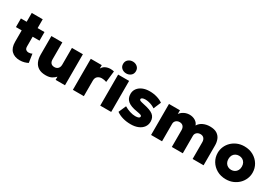

<svg xmlns="http://www.w3.org/2000/svg" viewBox="43 -1765 3943 2760"><g transform="rotate(30 2014.5 -385.0)"><path d="M295 15Q206 15 155.8 -34.8Q105.5 -84.5 105.5 -182.5V-661.5H287.5V-515H401.5V-372H287.5V-212Q287.5 -175 305 -160Q322.5 -145 348 -145Q363 -145 378.2 -148.8Q393.5 -152.5 406.5 -160L428 -18Q404.5 -4.5 369.5 5.2Q334.5 15 295 15ZM10 -372V-515H121V-372Z M724 15Q653 15 607 -12.2Q561 -39.5 538.5 -89.5Q516 -139.5 516 -207V-515H698V-232.5Q698 -193.5 717.5 -171.5Q737 -149.5 776 -149.5Q801 -149.5 819.2 -160.2Q837.5 -171 847.2 -190.5Q857 -210 857 -235.5V-515H1039V0H883.5V-52.5Q860.5 -27 823.8 -6Q787 15 724 15Z M1170 0V-515H1352V-458Q1373 -496 1410.2 -513.5Q1447.5 -531 1492 -531Q1509.5 -531 1522.8 -528.8Q1536 -526.5 1549 -524L1528 -337.5Q1510.5 -344.5 1490.2 -348.2Q1470 -352 1450.5 -352Q1407.5 -352 1379.8 -328.2Q1352 -304.5 1352 -256.5V0Z M1624 0V-515H1806V0ZM1715 -586.5Q1672 -586.5 1640.2 -612.8Q1608.5 -639 1608.5 -685Q1608.5 -730.5 1640.2 -757Q1672 -783.5 1715 -783.5Q1758 -783.5 1789.8 -757Q1821.5 -730.5 1821.5 -685Q1821.5 -639 1789.8 -612.8Q1758 -586.5 1715 -586.5Z M2136 14Q2062 14 2001.5 -3.8Q1941 -21.5 1896 -54L1950.5 -177.5Q1994.5 -151 2043.2 -135.5Q2092 -120 2134.5 -120Q2170 -120 2188.5 -128.8Q2207 -137.5 2207 -154.5Q2207 -169.5 2190 -176Q2173 -182.5 2121.5 -191.5Q2015 -208 1965.5 -249.5Q1916 -291 1916 -364Q1916 -415.5 1944.8 -454Q1973.5 -492.5 2023.8 -513.8Q2074 -535 2139.5 -535Q2203.5 -535 2261 -518Q2318.5 -501 2359 -472L2306.5 -348.5Q2285 -364 2257.8 -375.8Q2230.5 -387.5 2201.2 -394.2Q2172 -401 2145.5 -401Q2114.5 -401 2095.8 -392.8Q2077 -384.5 2077 -369.5Q2077 -354.5 2092.8 -347.5Q2108.5 -340.5 2160 -329.5Q2273 -307 2320 -269Q2367 -231 2367 -162Q2367 -109 2337.8 -69.2Q2308.5 -29.5 2256.5 -7.8Q2204.5 14 2136 14Z M2468 0V-515H2650V-453.5Q2667.5 -478.5 2692.2 -495.5Q2717 -512.5 2745.5 -521.2Q2774 -530 2802.5 -530Q2856.5 -530 2897.8 -505.2Q2939 -480.5 2953.5 -437.5Q2981 -484 3032 -507Q3083 -530 3142 -530Q3218 -530 3261 -501.5Q3304 -473 3321.8 -427.2Q3339.5 -381.5 3339.5 -330V0H3157.5V-278Q3157.5 -318 3136.8 -342Q3116 -366 3077 -366Q3052.5 -366 3033.8 -355.8Q3015 -345.5 3004.8 -329Q2994.5 -312.5 2994.5 -292V0H2812.5V-278Q2812.5 -318 2791.8 -342Q2771 -366 2732 -366Q2707.5 -366 2689 -355.8Q2670.5 -345.5 2660.2 -329Q2650 -312.5 2650 -292V0Z M3714.5 15Q3629.5 15 3564.2 -22.2Q3499 -59.5 3462.2 -121.2Q3425.5 -183 3425.5 -257.5Q3425.5 -311.5 3446.5 -360.5Q3467.5 -409.5 3506.2 -447.5Q3545 -485.5 3598 -507.8Q3651 -530 3714.5 -530Q3799.5 -530 3864.8 -492.8Q3930 -455.5 3966.8 -393.8Q4003.5 -332 4003.5 -257.5Q4003.5 -204 3982.5 -154.8Q3961.5 -105.5 3922.8 -67.5Q3884 -29.5 3831.2 -7.2Q3778.5 15 3714.5 15ZM3714.5 -140.5Q3746 -140.5 3771.2 -154.8Q3796.5 -169 3811.2 -195.2Q3826 -221.5 3826 -257.5Q3826 -293.5 3811.5 -319.8Q3797 -346 3771.8 -360.2Q3746.5 -374.5 3714.5 -374.5Q3682.5 -374.5 3657 -360.2Q3631.5 -346 3617.2 -319.8Q3603 -293.5 3603 -257.5Q3603 -221.5 3617.5 -195.2Q3632 -169 3657.5 -154.8Q3683 -140.5 3714.5 -140.5Z"/></g></svg>

Font: Geologica Roman ExtraBold
Style: Regular
Weight: 800
Designer: Sindre Bremnes, Frode Helland
Foundry: Monokrom Skriftforlag AS
Version: Version 1.010;gftools[0.9.28]